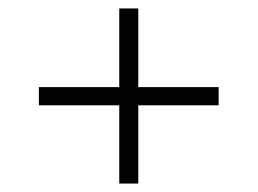

<svg xmlns="http://www.w3.org/2000/svg" viewBox="-20 -577 609 454"><path d="M497 -328H307V-143H262V-328H72V-371H262V-557H307V-371H497Z"/></svg>

Font: Idrija Light
Style: Regular
Weight: 300
Designer: Julieta Ulanovsky
Foundry: Julieta Ulanovsky
Version: Version 7.200